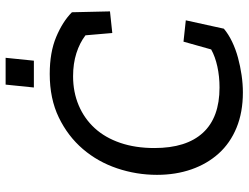

<svg xmlns="http://www.w3.org/2000/svg" viewBox="-118 -734 863 666"><g transform="rotate(-90 313.0 -401.5)"><path d="M352 -813H445L435 -715H342ZM546 -56Q527 -40 501 -27.5Q475 -15 445.5 -7Q416 1 385 5.5Q354 10 325 10Q256 10 202.5 -12Q149 -34 113 -74Q77 -114 58 -168.5Q39 -223 39 -288Q39 -359 61.5 -426Q84 -493 128.5 -545Q173 -597 238 -628.5Q303 -660 389 -660Q464 -660 517.5 -637.5Q571 -615 603 -583L606 -451L531 -443L523 -536Q497 -556 461 -567.5Q425 -579 381 -579Q326 -579 280 -559.5Q234 -540 201 -504Q168 -468 150 -415.5Q132 -363 132 -297Q132 -186 185 -128.5Q238 -71 342 -71Q380 -71 414.5 -78.5Q449 -86 474 -100L501 -196L575 -188Z"/></g></svg>

Font: Zilla Slab Medium
Style: Regular
Weight: 500
Designer: Typotheque.com
Foundry: Typotheque type foundry
Version: Version 1.1; 2017